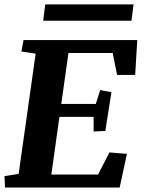

<svg xmlns="http://www.w3.org/2000/svg" viewBox="-21 -840 649 860"><path d="M398.4 -316.4H245.1L209 -58.1H418L469.2 -157.2L547.4 -150.9L515.1 0H1.5L-1 -51.3L62.5 -61L138.7 -599.6L74.7 -609.4L84.5 -660.6H593.8L584.5 -504.4H503.4L483.9 -602.5H285.6L253.4 -374.5H408.2L427.7 -436.5L478 -426.8L450.7 -253.4L398.4 -251ZM181.6 -820.3H577.1L567.9 -747.1H172.4Z"/></svg>

Font: NoticiaText-BoldItalic
Style: Bold Italic
Weight: 700
Italic angle: -8°
Designer: JM Sole
Foundry: JM Sole
Version: Version 1.003